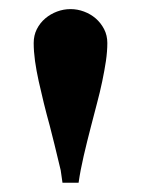

<svg xmlns="http://www.w3.org/2000/svg" viewBox="-20 -871 309 420"><path d="M112.8 -498.5Q97.7 -562 88.9 -595.7Q82 -620.6 75.9 -645.3Q69.8 -669.9 64.7 -693.1Q59.6 -716.3 56.6 -737.5Q53.7 -758.8 53.7 -776.9Q53.7 -793.5 60.5 -807.1Q67.4 -820.8 78.9 -830.6Q90.3 -840.3 104.7 -845.7Q119.1 -851.1 134.3 -851.1Q149.4 -851.1 163.8 -845.7Q178.2 -840.3 189.5 -830.6Q200.7 -820.8 207.8 -807.1Q214.8 -793.5 214.8 -776.9Q214.8 -758.8 211.7 -737.5Q208.5 -716.3 203.6 -692.9Q198.7 -669.4 192.1 -644.8Q185.5 -620.1 179.2 -595.2Q170.4 -561.5 163.1 -530Q155.8 -498.5 151.9 -471.2H116.7Z"/></svg>

Font: GravitasOne
Style: Regular
Weight: 400
Designer: Riccardo De Franceschi
Foundry: Sorkin Type Co.
Version: Version 1.001